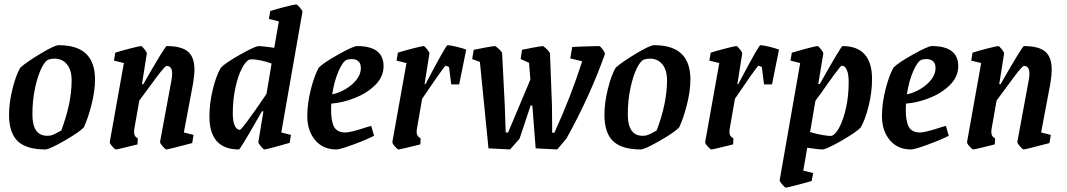

<svg xmlns="http://www.w3.org/2000/svg" viewBox="-20 -669 4839 871"><path d="M21 -149Q21 -202 36.5 -265Q52 -328 72 -362Q101 -388 164.5 -426Q228 -464 246 -464Q330 -464 370.5 -425Q411 -386 411 -309Q411 -256 395 -193.5Q379 -131 360 -91Q338 -68 270.5 -29.5Q203 9 186 9Q100 9 60.5 -28.5Q21 -66 21 -149ZM208 -54Q216 -55 232 -63Q248 -71 258 -77Q305 -202 305 -304Q305 -351 284 -377Q263 -403 227 -403Q213 -403 201 -399Q185 -394 168 -359.5Q151 -325 139 -269.5Q127 -214 127 -150Q127 -53 194 -53Q203 -53 208 -54Z M814 -68 858 -57 852 -20Q742 9 735 9Q730 9 718 -5Q706 -19 706 -25L758 -306Q761 -321 761 -335Q761 -370 736 -370Q729 -370 696 -326.5Q663 -283 612 -213L589 -83Q588 -79 588 -71Q588 -49 605 -42L604 -14Q513 9 506 9Q501 9 489 -5Q477 -19 478 -25L542 -383L497 -394L503 -430Q527 -438 570 -449Q613 -460 620 -460Q624 -460 635.5 -445.5Q647 -431 646 -426L624 -287H630Q729 -460 736 -460Q803 -460 832.5 -435Q862 -410 862 -354Q862 -327 856 -291Z M1352 -615 1256 -68 1300 -57 1294 -21 1273 -15Q1260 -11 1223 -1Q1186 9 1180 9Q1175 9 1163.5 -5Q1152 -19 1152 -25L1175 -164H1168L1139 -113Q1069 9 1064 9Q930 9 930 -141Q930 -201 945.5 -264Q961 -327 982 -362Q1003 -384 1070.5 -422Q1138 -460 1155 -460Q1165 -460 1203 -455L1224 -452L1245 -572L1200 -583L1206 -619Q1230 -627 1273.5 -638Q1317 -649 1324 -649Q1328 -649 1340.5 -634.5Q1353 -620 1352 -615ZM1189 -243 1212 -381Q1188 -390 1162 -395Q1136 -400 1121 -400L1113 -399Q1096 -394 1078 -360Q1060 -326 1048 -271.5Q1036 -217 1036 -155Q1036 -118 1045 -99Q1054 -80 1068 -80Q1078 -80 1189 -243Z M1483 -199Q1482 -190 1482 -171Q1482 -118 1496 -93Q1510 -68 1547 -68Q1571 -68 1643 -92L1664 -98L1677 -53Q1642 -35 1582 -13Q1522 9 1506 9Q1445 9 1409.5 -33.5Q1374 -76 1374 -142Q1374 -200 1390 -263Q1406 -326 1426 -362Q1447 -384 1515 -422Q1583 -460 1600 -460Q1720 -460 1720 -369Q1720 -321 1683 -284Q1646 -247 1591 -225Q1536 -203 1483 -199ZM1487 -241Q1517 -247 1547 -264.5Q1577 -282 1597 -307Q1617 -332 1617 -360Q1617 -381 1606 -391Q1595 -401 1576 -401Q1563 -401 1554 -398Q1536 -392 1516 -346.5Q1496 -301 1487 -241Z M2095 -444 2063 -286H2027L2017 -365Q2003 -371 2003 -371Q1998 -371 1963 -320Q1928 -269 1895 -221L1871 -83Q1870 -78 1870 -71Q1870 -50 1888 -42L1887 -14Q1795 9 1788 9Q1783 9 1771 -5Q1759 -19 1760 -25L1824 -383L1779 -394L1785 -430Q1809 -438 1852 -449Q1895 -460 1902 -460Q1906 -460 1917.5 -445.5Q1929 -431 1928 -426L1906 -287H1910L1929 -323Q2004 -464 2010 -464Q2022 -464 2051 -457Q2080 -450 2095 -444Z M2724 -423Q2656 -232 2550 -41L2508 9L2410 4L2395 -190H2387Q2371 -140 2337 -40L2294 9L2196 4L2157 -388L2122 -401L2129 -443Q2146 -447 2182.5 -453.5Q2219 -460 2225 -460Q2229 -460 2243.5 -446.5Q2258 -433 2258 -426L2270 -188L2274 -68H2285Q2353 -228 2386 -308L2380 -384L2342 -401L2348 -443Q2365 -447 2395 -452.5Q2425 -458 2442 -460Q2446 -460 2460 -446.5Q2474 -433 2475 -426L2484 -188L2485 -67H2495Q2570 -231 2621 -391L2567 -404L2576 -456Q2598 -457 2637.5 -458.5Q2677 -460 2698 -460Q2703 -460 2714 -445Q2725 -430 2724 -423Z M2722 -149Q2722 -202 2737.5 -265Q2753 -328 2773 -362Q2802 -388 2865.5 -426Q2929 -464 2947 -464Q3031 -464 3071.5 -425Q3112 -386 3112 -309Q3112 -256 3096 -193.5Q3080 -131 3061 -91Q3039 -68 2971.5 -29.5Q2904 9 2887 9Q2801 9 2761.5 -28.5Q2722 -66 2722 -149ZM2909 -54Q2917 -55 2933 -63Q2949 -71 2959 -77Q3006 -202 3006 -304Q3006 -351 2985 -377Q2964 -403 2928 -403Q2914 -403 2902 -399Q2886 -394 2869 -359.5Q2852 -325 2840 -269.5Q2828 -214 2828 -150Q2828 -53 2895 -53Q2904 -53 2909 -54Z M3514 -444 3482 -286H3446L3436 -365Q3422 -371 3422 -371Q3417 -371 3382 -320Q3347 -269 3314 -221L3290 -83Q3289 -78 3289 -71Q3289 -50 3307 -42L3306 -14Q3214 9 3207 9Q3202 9 3190 -5Q3178 -19 3179 -25L3243 -383L3198 -394L3204 -430Q3228 -438 3271 -449Q3314 -460 3321 -460Q3325 -460 3336.5 -445.5Q3348 -431 3347 -426L3325 -287H3329L3348 -323Q3423 -464 3429 -464Q3441 -464 3470 -457Q3499 -450 3514 -444Z M3936 -310Q3936 -251 3920.5 -188Q3905 -125 3884 -90Q3864 -69 3796 -30Q3728 9 3711 9Q3693 9 3642 1L3624 105L3669 116L3662 152Q3632 161 3591.5 171.5Q3551 182 3545 182Q3540 182 3528 167.5Q3516 153 3517 148L3610 -383L3566 -394L3572 -430Q3591 -436 3636 -448Q3681 -460 3688 -460Q3693 -460 3704 -446Q3715 -432 3715 -426L3692 -288H3699Q3796 -460 3802 -460Q3936 -460 3936 -310ZM3830 -296Q3830 -333 3821.5 -352Q3813 -371 3799 -371Q3794 -371 3764 -330Q3734 -289 3703 -244Q3690 -228 3679 -211L3655 -70Q3684 -61 3714 -56Q3744 -51 3753 -53Q3770 -58 3788 -92Q3806 -126 3818 -180Q3830 -234 3830 -296Z M4090 -199Q4089 -190 4089 -171Q4089 -118 4103 -93Q4117 -68 4154 -68Q4178 -68 4250 -92L4271 -98L4284 -53Q4249 -35 4189 -13Q4129 9 4113 9Q4052 9 4016.5 -33.5Q3981 -76 3981 -142Q3981 -200 3997 -263Q4013 -326 4033 -362Q4054 -384 4122 -422Q4190 -460 4207 -460Q4327 -460 4327 -369Q4327 -321 4290 -284Q4253 -247 4198 -225Q4143 -203 4090 -199ZM4094 -241Q4124 -247 4154 -264.5Q4184 -282 4204 -307Q4224 -332 4224 -360Q4224 -381 4213 -391Q4202 -401 4183 -401Q4170 -401 4161 -398Q4143 -392 4123 -346.5Q4103 -301 4094 -241Z M4703 -68 4747 -57 4741 -20Q4631 9 4624 9Q4619 9 4607 -5Q4595 -19 4595 -25L4647 -306Q4650 -321 4650 -335Q4650 -370 4625 -370Q4618 -370 4585 -326.5Q4552 -283 4501 -213L4478 -83Q4477 -79 4477 -71Q4477 -49 4494 -42L4493 -14Q4402 9 4395 9Q4390 9 4378 -5Q4366 -19 4367 -25L4431 -383L4386 -394L4392 -430Q4416 -438 4459 -449Q4502 -460 4509 -460Q4513 -460 4524.5 -445.5Q4536 -431 4535 -426L4513 -287H4519Q4618 -460 4625 -460Q4692 -460 4721.5 -435Q4751 -410 4751 -354Q4751 -327 4745 -291Z"/></svg>

Font: Grenze Medium
Style: Italic
Weight: 500
Italic angle: -10°
Designer: Renata Polastri
Foundry: Omnibus-Type
Version: Version 1.002; ttfautohint (v1.8)